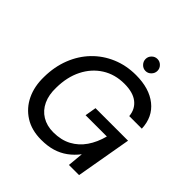

<svg xmlns="http://www.w3.org/2000/svg" viewBox="-232 -1051 1231 1231"><g transform="rotate(45 383.5 -435.0)"><path d="M333 12Q246 12 184.5 -27Q123 -66 91 -133Q59 -200 61 -287Q62 -379 92.5 -457Q123 -535 178 -592Q233 -649 307.5 -680.5Q382 -712 470 -712Q591 -712 663 -654.5Q735 -597 739 -495H625Q620 -553 577.5 -586.5Q535 -620 457 -620Q371 -620 305.5 -578.5Q240 -537 203 -463.5Q166 -390 165 -293Q163 -227 185.5 -178.5Q208 -130 251.5 -103.5Q295 -77 354 -77Q425 -77 477 -105Q529 -133 563.5 -183Q598 -233 616 -301H423L436 -378H731L665 0H573L583 -107Q553 -68 516.5 -41.5Q480 -15 435.5 -1.5Q391 12 333 12ZM494 -773Q472 -773 456 -789.5Q440 -806 440 -828Q440 -850 456 -866Q472 -882 494 -882Q516 -882 532 -866Q548 -850 548 -828Q548 -806 532 -789.5Q516 -773 494 -773Z"/></g></svg>

Font: DM Sans 20pt Medium
Style: Italic
Weight: 500
Italic angle: -10°
Version: Version 4.004;gftools[0.9.30]